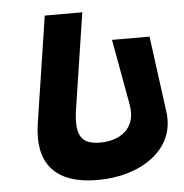

<svg xmlns="http://www.w3.org/2000/svg" viewBox="-51 -765 779 814"><g transform="rotate(-5 338.0 -358.0)"><path d="M604 -587.5H444.2L494.7 -309.5C514.6 -200.5 435.9 -158.2 357.7 -158.2C279.5 -158.2 249 -192.2 266.9 -309.5L329 -715H169.2L100 -262.8C73.4 -89.4 155.1 -1 333.6 -1C512.1 -1 669.3 -98.6 647.4 -262.8Z"/></g></svg>

Font: Sztylet
Style: BdObl
Weight: 700
Foundry: Cannot Into Space Fonts, PlusOne Fonts
Version: Version 0.12